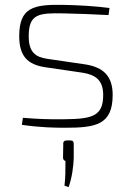

<svg xmlns="http://www.w3.org/2000/svg" viewBox="-20 -514 541 789"><path d="M239 -494C118 -496 59 -484 59 -365C59 -283 94 -249 164 -238L321 -215C368 -207 404 -188 404 -124C404 -38 362 -25 245 -24C181 -23 133 -25 74 -30L70 -1C146 10 205 11 249 11C375 11 443 -2 443 -124C443 -202 404 -237 333 -249L176 -272C126 -279 98 -299 98 -365C98 -458 140 -461 243 -459C302 -458 367 -455 426 -452L430 -481C371 -489 299 -493 239 -494ZM268 63H256C245 63 239 67 240 78L239 134C239 142 244 147 249 147C249 192 249 213 245 249L262 255C275 219 282 172 283 135V78C283 67 279 63 268 63Z"/></svg>

Font: Exo 2 Extra Light
Style: Regular
Weight: 250
Designer: Natanael Gama
Version: Version 1.001;PS 001.001;hotconv 1.0.88;makeotf.lib2.5.64775